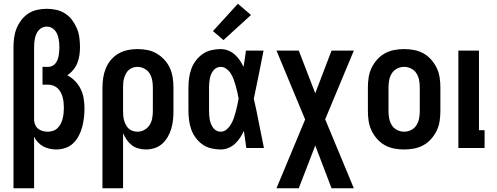

<svg xmlns="http://www.w3.org/2000/svg" viewBox="-20 -790 2653 1025"><path d="M52 215V-538Q52 -563 55.5 -589Q59 -615 68.5 -638.5Q78 -662 94 -683Q110 -704 131.5 -718Q153 -732 178.5 -737.5Q204 -743 229 -743Q255 -743 280.5 -737.5Q306 -732 327.5 -718Q349 -704 364.5 -683.5Q380 -663 390 -639.5Q400 -616 403.5 -590.5Q407 -565 407 -539Q407 -517 404 -495.5Q401 -474 393 -454Q385 -434 371 -417Q357 -400 339 -388Q363 -376 381.5 -356.5Q400 -337 411.5 -313Q423 -289 427 -262.5Q431 -236 431 -210Q431 -185 428 -160Q425 -135 418.5 -111Q412 -87 400.5 -65Q389 -43 371 -25.5Q353 -8 329 0Q305 8 280 8Q262 8 244.5 4Q227 0 211 -8.5Q195 -17 182.5 -30.5Q170 -44 162 -60V215ZM235 -87Q249 -87 263 -91.5Q277 -96 287.5 -106.5Q298 -117 304.5 -130Q311 -143 314.5 -157Q318 -171 319.5 -185.5Q321 -200 321 -215Q321 -229 319.5 -243Q318 -257 314.5 -270.5Q311 -284 304.5 -296.5Q298 -309 288 -318.5Q278 -328 264.5 -333Q251 -338 238 -338H207V-433H238Q249 -433 259 -438Q269 -443 276 -451.5Q283 -460 287 -470.5Q291 -481 293 -492Q295 -503 296 -514.5Q297 -526 297 -537Q297 -549 296 -561Q295 -573 292.5 -585Q290 -597 285 -608.5Q280 -620 272 -629Q264 -638 253 -643Q242 -648 229 -648Q217 -648 206 -643Q195 -638 187 -629Q179 -620 174 -608.5Q169 -597 166.5 -585.5Q164 -574 163 -562Q162 -550 162 -538V-148Q163 -135 168.5 -122.5Q174 -110 184.5 -102Q195 -94 208 -90.5Q221 -87 235 -87Z M527 215V-323Q527 -349 531 -375Q535 -401 545 -425.5Q555 -450 572.5 -470.5Q590 -491 612.5 -504Q635 -517 661 -522.5Q687 -528 713 -528Q740 -528 766.5 -523Q793 -518 816 -504.5Q839 -491 857.5 -471Q876 -451 887 -426.5Q898 -402 902 -375.5Q906 -349 906 -323V-197Q906 -173 903.5 -149.5Q901 -126 894.5 -103.5Q888 -81 876 -60Q864 -39 846.5 -23Q829 -7 806 0.5Q783 8 759 8Q739 8 719 2.5Q699 -3 683.5 -15Q668 -27 656.5 -44Q645 -61 637 -79V215ZM713 -87Q733 -87 750.5 -96.5Q768 -106 778.5 -122.5Q789 -139 792.5 -158.5Q796 -178 796 -197V-323Q796 -342 792.5 -361.5Q789 -381 779 -397.5Q769 -414 751 -423.5Q733 -433 714 -433Q701 -433 689 -429Q677 -425 667.5 -416.5Q658 -408 652 -396.5Q646 -385 642.5 -373Q639 -361 638 -348Q637 -335 637 -323V-197Q637 -185 638 -172Q639 -159 642.5 -147Q646 -135 652 -123.5Q658 -112 667 -103.5Q676 -95 688.5 -91Q701 -87 713 -87Z M1158 8Q1133 8 1107.5 2Q1082 -4 1061.5 -18.5Q1041 -33 1025.5 -53.5Q1010 -74 1001.5 -97.5Q993 -121 989.5 -146.5Q986 -172 986 -197V-323Q986 -348 989.5 -373.5Q993 -399 1001.5 -422.5Q1010 -446 1025.5 -466.5Q1041 -487 1061.5 -501.5Q1082 -516 1107.5 -522Q1133 -528 1158 -528Q1178 -528 1197.5 -520.5Q1217 -513 1232.5 -499.5Q1248 -486 1259.5 -469Q1271 -452 1280 -433Q1284 -455 1287 -476.5Q1290 -498 1293 -520H1387Q1374 -456 1361.5 -391.5Q1349 -327 1335 -263Q1350 -198 1362.5 -132Q1375 -66 1389 0H1295Q1292 -23 1288.5 -45.5Q1285 -68 1282 -91Q1273 -72 1261.5 -54.5Q1250 -37 1234.5 -22.5Q1219 -8 1199 0Q1179 8 1158 8ZM1158 -87Q1176 -87 1190 -99Q1204 -111 1213 -126.5Q1222 -142 1228 -159Q1234 -176 1238.5 -193.5Q1243 -211 1247 -228.5Q1251 -246 1254 -264Q1251 -281 1247 -298Q1243 -315 1238.5 -331.5Q1234 -348 1228 -364.5Q1222 -381 1213 -396Q1204 -411 1189.5 -422Q1175 -433 1158 -433Q1146 -433 1135.5 -427.5Q1125 -422 1118 -412.5Q1111 -403 1106.5 -392Q1102 -381 1100 -369.5Q1098 -358 1097 -346.5Q1096 -335 1096 -323V-197Q1096 -185 1097 -173.5Q1098 -162 1100 -150.5Q1102 -139 1106.5 -128Q1111 -117 1118 -107.5Q1125 -98 1135.5 -92.5Q1146 -87 1158 -87ZM1173 -576 1117 -624 1250 -770 1320 -710Z M1456 215 1609 -152 1456 -520H1575L1663 -292L1750 -520H1869L1716 -153L1869 215H1750L1663 -13L1575 215Z M2138 8Q2111 8 2084.5 3Q2058 -2 2034.5 -15Q2011 -28 1993 -48.5Q1975 -69 1963.5 -93Q1952 -117 1948 -143.5Q1944 -170 1944 -197V-323Q1944 -350 1948 -376.5Q1952 -403 1963.5 -427Q1975 -451 1993 -471.5Q2011 -492 2034.5 -505Q2058 -518 2084.5 -523Q2111 -528 2138 -528Q2164 -528 2190.5 -523Q2217 -518 2240.5 -505Q2264 -492 2282 -471.5Q2300 -451 2311.5 -427Q2323 -403 2327 -376.5Q2331 -350 2331 -323V-197Q2331 -170 2327 -143.5Q2323 -117 2311.5 -93Q2300 -69 2282 -48.5Q2264 -28 2240.5 -15Q2217 -2 2190.5 3Q2164 8 2138 8ZM2138 -87Q2157 -87 2175 -96Q2193 -105 2203.5 -122Q2214 -139 2217.5 -158.5Q2221 -178 2221 -197V-323Q2221 -342 2217.5 -361.5Q2214 -381 2203.5 -398Q2193 -415 2175 -424Q2157 -433 2138 -433Q2118 -433 2100 -424Q2082 -415 2071.5 -398Q2061 -381 2057.5 -361.5Q2054 -342 2054 -323V-197Q2054 -178 2057.5 -158.5Q2061 -139 2071.5 -122Q2082 -105 2100 -96Q2118 -87 2138 -87Z M2427 0V-520H2537V-95H2567V0Z"/></svg>

Font: Iosevka QP
Style: Bold
Weight: 700
Designer: Belleve Invis
Foundry: Belleve Invis
Version: Version 20.0.0; ttfautohint (v1.8.4)